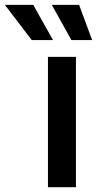

<svg xmlns="http://www.w3.org/2000/svg" viewBox="-131 -784 408 804"><path d="M69.8 0V-545.9H187V0ZM168 -616.2 85.9 -763.7H200.2L254.9 -616.2ZM2 -616.2 -110.8 -763.7H8.3L90.8 -616.2Z"/></svg>

Font: Inter Cardless
Style: Medium
Weight: 500
Designer: Rasmus Andersson
Foundry: rsms
Version: Version 4.001;git-9221beed3